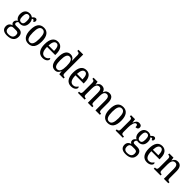

<svg xmlns="http://www.w3.org/2000/svg" viewBox="440 -2625 4730 4730"><g transform="rotate(45 2805.0 -260.5)"><path d="M198 239C355 239 428 167 428 54C428 -26 387 -91 283 -91H191C152 -91 134 -104 134 -134C134 -164 152 -185 169 -198C181 -194 205 -192 219 -192C327 -192 379 -265 379 -365C379 -425 363 -460 342 -487C353 -496 363 -502 378 -502C396 -502 407 -483 407 -463C439 -463 453 -488 453 -516C453 -544 437 -568 403 -568C364 -568 334 -530 318 -512C296 -531 261 -546 219 -546C108 -546 53 -476 53 -361C53 -295 84 -235 134 -210C98 -186 73 -157 73 -117C73 -74 99 -52 124 -40C68 -27 17 15 17 93C17 185 77 239 198 239ZM217 -238C161 -238 137 -278 137 -364C137 -454 161 -499 216 -499C273 -499 295 -456 295 -365C295 -277 274 -238 217 -238ZM200 191C121 191 91 146 91 87C91 8 137 -12 182 -12H269C323 -12 352 8 352 69C352 137 318 191 200 191Z M710 10C844 10 914 -81 914 -269C914 -456 837 -546 713 -546C577 -546 508 -456 508 -269C508 -81 585 10 710 10ZM712 -41C630 -41 599 -119 599 -269C599 -418 629 -494 711 -494C793 -494 823 -418 823 -269C823 -119 794 -41 712 -41Z M1208 10C1315 10 1364 -50 1364 -90C1364 -108 1354 -119 1344 -124C1323 -83 1284 -47 1225 -47C1143 -47 1098 -114 1097 -263H1381V-305C1381 -463 1312 -546 1199 -546C1076 -546 1006 -452 1006 -264C1006 -90 1079 10 1208 10ZM1290 -314H1098C1102 -430 1136 -495 1200 -495C1265 -495 1289 -422 1290 -314Z M1640 10C1708 10 1747 -29 1773 -91H1776L1786 0H1936V-41H1928C1889 -41 1860 -52 1860 -111V-760H1695V-719H1702C1739 -719 1772 -710 1772 -650V-565C1772 -529 1772 -490 1775 -458H1770C1746 -510 1708 -546 1642 -546C1529 -546 1467 -460 1467 -267C1467 -75 1529 10 1640 10ZM1660 -48C1587 -48 1559 -120 1559 -266C1559 -410 1587 -488 1659 -488C1745 -488 1772 -410 1772 -267C1772 -129 1742 -48 1660 -48Z M2199 10C2306 10 2355 -50 2355 -90C2355 -108 2345 -119 2335 -124C2314 -83 2275 -47 2216 -47C2134 -47 2089 -114 2088 -263H2372V-305C2372 -463 2303 -546 2190 -546C2067 -546 1997 -452 1997 -264C1997 -90 2070 10 2199 10ZM2281 -314H2089C2093 -430 2127 -495 2191 -495C2256 -495 2280 -422 2281 -314Z M2435 0H2671V-41H2669C2631 -41 2601 -49 2601 -108V-321C2601 -407 2627 -483 2698 -483C2759 -483 2781 -433 2781 -346V0H2936V-41H2933C2895 -41 2869 -50 2869 -113V-334C2869 -414 2892 -483 2963 -483C3024 -483 3046 -433 3046 -346V0H3202V-41H3200C3161 -41 3135 -50 3135 -113V-349C3135 -486 3083 -546 2995 -546C2937 -546 2890 -524 2860 -450H2856C2834 -522 2787 -546 2732 -546C2672 -546 2632 -524 2602 -454H2597L2585 -536H2444V-495H2446C2484 -495 2511 -486 2511 -426V-113C2511 -50 2486 -41 2448 -41H2435Z M3473 10C3607 10 3677 -81 3677 -269C3677 -456 3600 -546 3476 -546C3340 -546 3271 -456 3271 -269C3271 -81 3348 10 3473 10ZM3475 -41C3393 -41 3362 -119 3362 -269C3362 -418 3392 -494 3474 -494C3556 -494 3586 -418 3586 -269C3586 -119 3557 -41 3475 -41Z M3749 0H4000V-41H3978C3941 -41 3911 -49 3911 -108V-273C3911 -362 3935 -482 3992 -482C4025 -482 4036 -459 4036 -404C4095 -404 4120 -431 4120 -472C4120 -517 4091 -546 4032 -546C3960 -546 3931 -494 3908 -431H3905L3890 -536H3750V-495H3753C3790 -495 3821 -486 3821 -427V-113C3821 -50 3790 -41 3752 -41H3749Z M4330 239C4487 239 4560 167 4560 54C4560 -26 4519 -91 4415 -91H4323C4284 -91 4266 -104 4266 -134C4266 -164 4284 -185 4301 -198C4313 -194 4337 -192 4351 -192C4459 -192 4511 -265 4511 -365C4511 -425 4495 -460 4474 -487C4485 -496 4495 -502 4510 -502C4528 -502 4539 -483 4539 -463C4571 -463 4585 -488 4585 -516C4585 -544 4569 -568 4535 -568C4496 -568 4466 -530 4450 -512C4428 -531 4393 -546 4351 -546C4240 -546 4185 -476 4185 -361C4185 -295 4216 -235 4266 -210C4230 -186 4205 -157 4205 -117C4205 -74 4231 -52 4256 -40C4200 -27 4149 15 4149 93C4149 185 4209 239 4330 239ZM4349 -238C4293 -238 4269 -278 4269 -364C4269 -454 4293 -499 4348 -499C4405 -499 4427 -456 4427 -365C4427 -277 4406 -238 4349 -238ZM4332 191C4253 191 4223 146 4223 87C4223 8 4269 -12 4314 -12H4401C4455 -12 4484 8 4484 69C4484 137 4450 191 4332 191Z M4842 10C4949 10 4998 -50 4998 -90C4998 -108 4988 -119 4978 -124C4957 -83 4918 -47 4859 -47C4777 -47 4732 -114 4731 -263H5015V-305C5015 -463 4946 -546 4833 -546C4710 -546 4640 -452 4640 -264C4640 -90 4713 10 4842 10ZM4924 -314H4732C4736 -430 4770 -495 4834 -495C4899 -495 4923 -422 4924 -314Z M5078 0H5314V-41H5309C5271 -41 5243 -49 5243 -108V-321C5243 -405 5267 -484 5344 -484C5408 -484 5430 -432 5430 -346V0H5586V-41H5582C5544 -41 5519 -50 5519 -113V-349C5519 -486 5467 -546 5377 -546C5317 -546 5275 -524 5244 -454H5240L5229 -536H5083V-495H5088C5125 -495 5154 -486 5154 -427V-113C5154 -50 5124 -41 5086 -41H5078Z"/></g></svg>

Font: Noto Serif Ethiopic Cn
Style: Regular
Weight: 400
Width: 3
Designer: Monotype Design Team
Foundry: Monotype Imaging Inc.
Version: Version 2.102